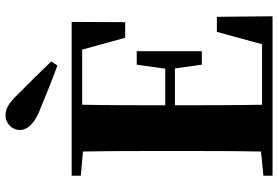

<svg xmlns="http://www.w3.org/2000/svg" viewBox="-180 -854 1033 714"><g transform="rotate(-90 337.0 -496.5)"><path d="M466 -823C425 -866 383 -908 344 -947C310 -982 290 -993 266 -993C233 -993 211 -966 211 -940C211 -918 225 -891 279 -868C335 -845 393 -821 451 -800ZM554 -548H612L613 -747H41V-713L131 -705C133 -602 133 -499 133 -395V-351C133 -247 133 -144 131 -43L41 -34V0H634L632 -207H576L530 -39H305C303 -143 303 -249 303 -360V-363H440L454 -263H504V-505H454L439 -399H303C303 -505 303 -608 305 -708H510Z"/></g></svg>

Font: Noto Serif CJK HK Black
Style: Regular
Weight: 900
Designer: Ryoko NISHIZUKA 西塚涼子 (kana & ideographs); Frank Grießhammer (Latin, Greek & Cyrillic); Wenlong ZHANG 张文龙 (bopomofo); San
Foundry: Adobe
Version: Version 2.001;hotconv 1.1.0;makeotfexe 2.6.0